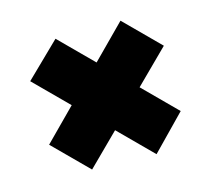

<svg xmlns="http://www.w3.org/2000/svg" viewBox="-74 -546 697 629"><g transform="rotate(-15 275.0 -231.5)"><path d="M387 -231 497 -121 384 -5 273 -116 167 -11 52 -126 157 -232 46 -343 162 -456 272 -346 383 -458 499 -342Z"/></g></svg>

Font: Ysabeau Black
Style: Regular
Weight: 900
Designer: Christian Thalmann (Catharsis Fonts)
Version: Version 0.003